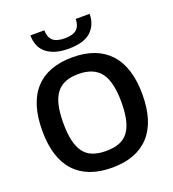

<svg xmlns="http://www.w3.org/2000/svg" viewBox="-171 -1105 1118 1243"><g transform="rotate(-20 388.0 -483.0)"><path d="M386 -810Q332 -810 293.5 -822.5Q255 -835 230 -857Q205 -879 193.5 -909.5Q182 -940 182 -976H278Q278 -930 303 -906Q328 -882 386 -882Q444 -882 469 -906Q494 -930 494 -976H590Q590 -902 541.5 -856Q493 -810 386 -810ZM388 10Q220 10 131.5 -85.5Q43 -181 43 -369Q43 -558 131.5 -654Q220 -750 388 -750Q556 -750 644.5 -653.5Q733 -557 733 -369Q733 -182 644.5 -86Q556 10 388 10ZM388 -105Q441 -105 479 -119.5Q517 -134 541 -166Q565 -198 576.5 -248Q588 -298 588 -369Q588 -510 540 -572.5Q492 -635 388 -635Q335 -635 297.5 -620Q260 -605 235.5 -573Q211 -541 199.5 -490.5Q188 -440 188 -369Q188 -298 199.5 -248Q211 -198 235 -166Q259 -134 297 -119.5Q335 -105 388 -105Z"/></g></svg>

Font: Encode Sans Normal
Style: SemiBold
Weight: 600
Designer: Pablo Impallari, Andres Torresi
Foundry: Pablo Impallari, Andres Torresi
Version: Version 1.000; ttfautohint (v1.00) -l 8 -r 50 -G 200 -x 14 -